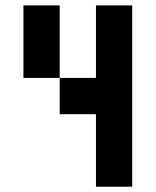

<svg xmlns="http://www.w3.org/2000/svg" viewBox="-20 -704 587 724"><path d="M68.4 -683.6H205.1V-410.2H68.4ZM341.8 -683.6H478.5V0H341.8V-273.4H205.1V-410.2H341.8Z"/></svg>

Font: DatCub
Style: Bold
Weight: 700
Designer: GGBot
Version: 1.00